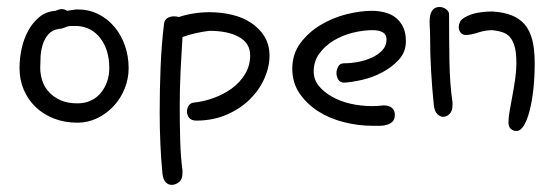

<svg xmlns="http://www.w3.org/2000/svg" viewBox="-20 -346 1565 543"><path d="M136.7 -315.4Q148.4 -320.3 154.3 -320.3Q162.1 -320.3 169.9 -315.4Q176.8 -316.4 185.1 -317.9Q193.4 -319.3 199.2 -319.3Q231.4 -319.3 257.8 -306.2Q284.2 -293 303.2 -270.5Q322.3 -248 333 -217.8Q343.8 -187.5 343.8 -153.3Q343.8 -123 332.5 -95.2Q321.3 -67.4 301.3 -45.9Q281.2 -24.4 254.9 -11.7Q228.5 1 199.2 1Q163.1 1 132.8 -10.7Q102.5 -22.5 81.1 -43Q59.6 -63.5 47.4 -91.8Q35.2 -120.1 35.2 -153.3Q35.2 -179.7 41 -207.5Q46.9 -235.4 59.6 -258.8Q72.3 -282.2 91.3 -297.9Q110.4 -313.5 136.7 -315.4ZM148.4 -264.6Q127.9 -261.7 117.2 -249.5Q106.4 -237.3 101.1 -220.7Q95.7 -204.1 94.7 -186Q93.8 -168 93.8 -153.3Q93.8 -135.7 99.6 -117.7Q105.5 -99.6 118.7 -85.4Q131.8 -71.3 151.4 -62.5Q170.9 -53.7 199.2 -53.7Q220.7 -53.7 237.8 -62Q254.9 -70.3 266.1 -84.5Q277.3 -98.6 283.2 -116.2Q289.1 -133.8 289.1 -153.3Q289.1 -204.1 264.6 -236.8Q240.2 -269.5 199.2 -272.5H180.7Q172.9 -272.5 164.1 -268.6Q155.3 -264.6 148.4 -264.6Z M496.1 135.7V142.6Q496.1 161.1 486.3 168.9Q476.6 176.8 465.8 176.8Q455.1 176.8 448.2 168.9Q441.4 161.1 439.5 145.5Q435.5 105.5 433.6 62Q431.6 18.6 431.6 -27.3Q431.6 -91.8 434.1 -154.3Q436.5 -216.8 443.4 -274.4Q444.3 -289.1 452.6 -294.4Q460.9 -299.8 471.7 -299.8Q478.5 -299.8 486.3 -297.9Q502 -303.7 525.4 -307.6Q548.8 -311.5 572.3 -311.5Q605.5 -311.5 636.2 -304.2Q667 -296.9 690.4 -281.2Q713.9 -265.6 728 -242.7Q742.2 -219.7 742.2 -188.5Q742.2 -156.2 727.5 -123.5Q712.9 -90.8 686 -64.5Q659.2 -38.1 620.6 -21.5Q582 -4.9 535.2 -4.9Q521.5 -4.9 515.1 -12.7Q508.8 -20.5 508.8 -30.3Q508.8 -40 513.7 -47.4Q518.6 -54.7 527.3 -55.7Q555.7 -58.6 584 -68.8Q612.3 -79.1 635.3 -95.7Q658.2 -112.3 672.9 -136.2Q687.5 -160.2 687.5 -189.5Q687.5 -223.6 656.2 -241.2Q625 -258.8 572.3 -258.8Q554.7 -256.8 534.7 -252.4Q514.6 -248 496.1 -241.2Q493.2 -197.3 490.7 -146Q488.3 -94.7 488.3 -43.9Q488.3 6.8 489.7 53.7Q491.2 100.6 496.1 135.7Z M1064.5 -47.9Q1081.1 -47.9 1088.9 -40.5Q1096.7 -33.2 1096.7 -21.5Q1096.7 -8.8 1090.3 -2.4Q1084 3.9 1074.7 6.8Q1065.4 9.8 1054.2 9.8Q1043 9.8 1034.2 9.8Q993.2 9.8 952.6 -0.5Q912.1 -10.7 879.9 -31.2Q847.7 -51.8 827.1 -82Q806.6 -112.3 806.6 -151.4Q806.6 -193.4 829.6 -224.1Q852.5 -254.9 886.7 -275.4Q920.9 -295.9 960 -305.7Q999 -315.4 1032.2 -315.4Q1048.8 -315.4 1065.9 -311.5Q1083 -307.6 1096.7 -297.9Q1110.4 -288.1 1119.1 -271.5Q1127.9 -254.9 1127.9 -229.5Q1127.9 -199.2 1108.4 -177.7Q1088.9 -156.2 1061.5 -141.6Q1034.2 -127 1003.9 -120.1Q973.6 -113.3 953.1 -112.3Q942.4 -112.3 937 -120.6Q931.6 -128.9 931.6 -139.6Q931.6 -148.4 936.5 -157.7Q941.4 -167 953.1 -167Q971.7 -167 992.7 -170.9Q1013.7 -174.8 1031.7 -183.1Q1049.8 -191.4 1061.5 -204.1Q1073.2 -216.8 1073.2 -234.4Q1073.2 -260.7 1033.2 -260.7Q1006.8 -260.7 977.5 -253.4Q948.2 -246.1 923.8 -231.4Q899.4 -216.8 883.3 -194.8Q867.2 -172.9 867.2 -143.6Q867.2 -121.1 881.3 -103.5Q895.5 -85.9 918.5 -72.8Q941.4 -59.6 971.2 -52.7Q1001 -45.9 1033.2 -45.9Q1041 -45.9 1048.8 -46.4Q1056.6 -46.9 1064.5 -47.9Z M1293 -295.9Q1308.6 -305.7 1329.6 -309.6Q1350.6 -313.5 1373 -313.5Q1404.3 -311.5 1426.8 -302.7Q1449.2 -293.9 1463.9 -276.9Q1478.5 -259.8 1485.4 -232.9Q1492.2 -206.1 1492.2 -167Q1492.2 -127 1488.3 -92.3Q1484.4 -57.6 1477.5 -31.7Q1470.7 -5.9 1461.4 9.3Q1452.1 24.4 1440.4 24.4Q1431.6 24.4 1424.8 18.6Q1418 12.7 1418 0Q1418 -12.7 1421.4 -32.7Q1424.8 -52.7 1429.2 -75.7Q1433.6 -98.6 1437 -122.6Q1440.4 -146.5 1440.4 -167Q1440.4 -195.3 1436 -212.4Q1431.6 -229.5 1423.3 -239.7Q1415 -250 1402.3 -254.4Q1389.6 -258.8 1373 -260.7Q1352.5 -260.7 1332 -253.9Q1311.5 -247.1 1296.9 -247.1Q1288.1 -247.1 1282.7 -253.9Q1277.3 -260.7 1277.3 -269.5Q1277.3 -276.4 1280.8 -283.7Q1284.2 -291 1293 -295.9ZM1250 -305.7Q1250 -241.2 1251 -175.3Q1252 -109.4 1259.8 -55.7V-48.8Q1259.8 -32.2 1251.5 -23.9Q1243.2 -15.6 1233.4 -15.6Q1224.6 -15.6 1216.8 -23.4Q1209 -31.2 1207 -47.9Q1202.1 -94.7 1199.2 -144.5Q1196.3 -194.3 1196.3 -247.1Q1196.3 -257.8 1195.3 -271.5Q1194.3 -285.2 1195.8 -297.4Q1197.3 -309.6 1203.6 -317.9Q1210 -326.2 1223.6 -326.2Q1233.4 -326.2 1241.7 -319.8Q1250 -313.5 1250 -305.7Z"/></svg>

Font: Hi Melody Cyrillic
Style: Regular
Weight: 400
Version: Version 0.90 April 10, 2018